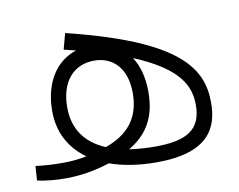

<svg xmlns="http://www.w3.org/2000/svg" viewBox="-55 -487 696 559"><g transform="rotate(-10 293.0 -207.5)"><path d="M97.2 1.5C137.2 1.5 183.1 -4.9 228 -20C267.6 -5.9 314.5 1.5 365.7 1.5C522.9 1.5 552.2 -69.8 552.2 -142.6C552.2 -241.7 499 -334.5 168.9 -415.5L156.2 -368.7C168.5 -365.7 180.2 -362.8 191.4 -359.9C132.3 -341.3 92.3 -283.7 92.3 -197.8C92.3 -134.3 120.1 -85 167.5 -51.3C146 -46.9 122.6 -44.4 99.1 -44.4C70.3 -44.4 47.4 -45.4 16.6 -49.3L13.7 -6.8C40.5 -1 68.4 1.5 97.2 1.5ZM228 -67.9C169.9 -92.3 137.2 -136.2 137.2 -201.2C137.2 -273.4 173.8 -321.8 237.8 -321.8C290 -321.8 332.5 -286.6 332.5 -209C332.5 -133.8 293 -90.8 228 -67.9ZM293.5 -49.8C353.5 -85 377.9 -135.7 377.9 -205.1C377.9 -248 368.2 -283.2 350.6 -309.6C485.8 -253.4 507.3 -196.3 507.3 -143.1C507.3 -69.8 462.4 -44.4 369.6 -44.4C342.3 -44.4 316.4 -46.4 293.5 -49.8Z"/></g></svg>

Font: Cascadia Mono PL ExtraLight
Style: Regular
Weight: 200
Monospace: yes
Designer: Aaron Bell
Foundry: Saja Typeworks
Version: Version 2404.023